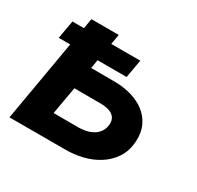

<svg xmlns="http://www.w3.org/2000/svg" viewBox="-120 -667 827 805"><g transform="rotate(30 293.5 -264.0)"><path d="M355 -392.1H214.4L207.5 -350.6L329.1 -350.1Q368.2 -349.1 404.5 -338.4Q440.9 -327.6 468.3 -306.6Q495.6 -285.6 511 -253.7Q526.4 -221.7 523.9 -177.7Q521 -130.4 498.8 -96.7Q476.6 -63 442.4 -41.3Q408.2 -19.5 366.5 -9.5Q324.7 0.5 282.7 0H14.2L82 -392.1H26.4L42 -480H97.7L106 -528.3H238.3L230 -480H370.6ZM189 -241.7 165.5 -108.4 288.1 -107.9Q305.2 -108.4 322.3 -112.1Q339.4 -115.7 353.8 -123.8Q368.2 -131.8 378.4 -145Q388.7 -158.2 391.6 -177.2Q394.5 -194.3 390.1 -206.3Q385.7 -218.3 376.2 -225.8Q366.7 -233.4 353 -237.1Q339.4 -240.7 324.2 -241.2Z"/></g></svg>

Font: Roboto Mono
Style: Bold Italic
Weight: 700
Designer: Google
Version: Version 2.000985; 2015; ttfautohint (v1.3)